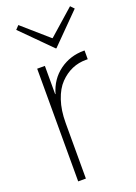

<svg xmlns="http://www.w3.org/2000/svg" viewBox="-164 -943 711 1007"><g transform="rotate(-20 191.5 -439.0)"><path d="M356 -633.8V-585H346.2Q305.2 -585.4 268.3 -569.6Q231.4 -553.7 200.4 -521.7Q169.4 -489.7 151.1 -435.3Q132.8 -380.9 132.8 -310.1V0H89.8V-628.9H132.8V-471.2H134.8Q156.7 -547.4 215.8 -590.6Q274.9 -633.8 351.1 -633.8ZM363.8 -877.9 382.8 -857.9 221.2 -694.8 217.8 -695.8 56.2 -857.9 75.2 -877.9 219.2 -752 222.2 -752.9Z"/></g></svg>

Font: Sinkin Sans 200 X Light
Style: Regular
Weight: 200
Designer: Keith Bates
Foundry: K-Type
Version: Sinkin Sans (version 1.0)  by Keith Bates   •   © 2014   www